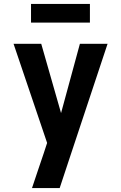

<svg xmlns="http://www.w3.org/2000/svg" viewBox="-20 -958 616 978"><path d="M143 0H284L331 -142L528 -735H387L291 -382L190 -735H49L220 -230L203 -178Q188 -134 173 -89.5Q158 -45 143 0ZM138 -843H438V-938H138Z"/></svg>

Font: Iosevka Sparkle Extrabold
Style: Regular
Weight: 800
Designer: Belleve Invis
Foundry: Belleve Invis
Version: Version 4.5.0; ttfautohint (v1.8.3)